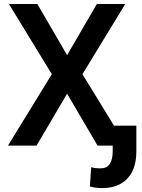

<svg xmlns="http://www.w3.org/2000/svg" viewBox="-20 -731 715 964"><path d="M20 0ZM316.9 -454.1 466.3 -710.9H608.9L394 -358.4L613.8 0H469.7L316.9 -260.7L163.6 0H20L240.2 -358.4L24.9 -710.9H167.5ZM664.6 -100.1V29.3Q664.6 127 609.9 174.8Q565.4 213.4 492.7 213.4Q458.5 213.4 431.2 205.1L438 108.4Q455.6 114.3 485.4 114.3Q545.9 114.3 545.9 27.3V-100.1Z"/></svg>

Font: Roboto-o Medium
Style: Regular
Weight: 500
Designer: Google
Version: Version 2.134; 2016; ttfautohint (v1.6)